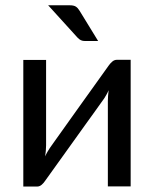

<svg xmlns="http://www.w3.org/2000/svg" viewBox="-20 -703 581 724"><path d="M67.9 0ZM67.9 0.5V-477.1H153.8V-154.8Q153.8 -145.5 152.8 -134.8Q151.9 -124 150.4 -113.3Q154.3 -122.6 158.9 -130.4Q163.6 -138.2 168 -145Q168.5 -146 178.5 -159.9Q188.5 -173.8 204.1 -195.8Q219.7 -217.8 239.7 -245.8Q259.8 -273.9 280.3 -302.7Q328.6 -370.6 390.1 -456.1Q395.5 -463.9 403.3 -470.7Q411.1 -477.5 420.9 -477.5H472.7V0H386.7V-322.3Q386.7 -331.1 387.5 -341.6Q388.2 -352.1 389.6 -362.8Q385.7 -353.5 381.3 -345.9Q377 -338.4 373 -332Q372.1 -331.1 362.3 -317.1Q352.5 -303.2 336.7 -281.2Q320.8 -259.3 300.8 -231.4Q280.8 -203.6 260.3 -174.8Q211.9 -106.9 150.4 -21.5Q145.5 -13.7 137.5 -6.6Q129.4 0.5 119.6 0.5ZM242.7 -683.1Q258.3 -683.1 266.1 -678Q273.9 -672.9 280.3 -662.1L350.1 -548.3H301.3Q291.5 -548.3 285.2 -551.3Q278.8 -554.2 272 -561.5L161.6 -683.1Z"/></svg>

Font: Carlito
Style: Regular
Weight: 400
Designer: Lukasz Dziedzic
Foundry: tyPoland Lukasz Dziedzic
Version: Version 1.104